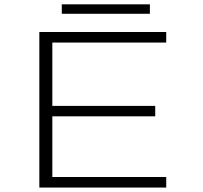

<svg xmlns="http://www.w3.org/2000/svg" viewBox="-20 -844 915 864"><path d="M157 0V-700H728V-652.5H215.5V-367.5H678.5V-320.5H215.5V-47.5H728V0ZM258 -782V-824.5H654.5V-782Z"/></svg>

Font: Trispace SemiExpanded ExtraLight
Style: Regular
Weight: 200
Width: 6
Designer: Tyler Finck
Foundry: Etcetera Type Company
Version: Version 1.210; ttfautohint (v1.8.3)